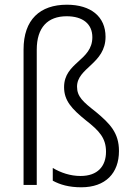

<svg xmlns="http://www.w3.org/2000/svg" viewBox="-20 -878 568 815"><path d="M428 -722C428 -807 366 -858 264 -858C150 -858 80 -795 80 -668V-93H136V-667C136 -762 183 -809 263 -809C332 -809 372 -776 372 -720C372 -620 252 -614 252 -508C252 -451 284 -416 346 -366C401 -323 430 -292 430 -234C430 -172 394 -131 322 -131C278 -131 238 -145 204 -165V-111C235 -94 273 -83 325 -83C428 -83 485 -143 485 -237C485 -314 447 -353 387 -403C332 -446 307 -468 307 -510C307 -591 428 -607 428 -722Z"/></svg>

Font: Noto Sans Kannada UI SemiCondensed Light
Style: Regular
Weight: 300
Width: 4
Designer: Jelle Bosma - Monotype Design Team
Foundry: Monotype Imaging Inc.
Version: Version 2.005